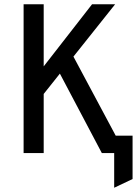

<svg xmlns="http://www.w3.org/2000/svg" viewBox="-20 -720 656 903"><path d="M517 163V0H476.5V-82H603.5V122ZM161.5 -248V-377L413 -700H521.5ZM91 0V-700H185.5V0ZM459 0 252.5 -391 316.5 -470.5 568 0Z"/></svg>

Font: Overpass Mono Medium
Style: Regular
Weight: 500
Monospace: yes
Designer: Delve Withrington, Dave Bailey
Foundry: Delve Fonts LLC
Version: Version 4.000